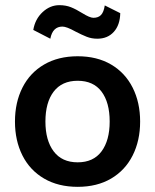

<svg xmlns="http://www.w3.org/2000/svg" viewBox="-20 -713 601 744"><path d="M38 -242Q38 -316 67 -373.5Q96 -431 151 -463Q206 -495 281 -495Q356 -495 410.5 -463Q465 -431 494 -373.5Q523 -316 523 -242Q523 -168 494 -110.5Q465 -53 410.5 -21Q356 11 281 11Q206 11 151 -21Q96 -53 67 -110.5Q38 -168 38 -242ZM405 -242Q405 -316 373.5 -358Q342 -400 281 -400Q220 -400 188 -358Q156 -316 156 -242Q156 -169 188 -126.5Q220 -84 281 -84Q342 -84 373.5 -126.5Q405 -169 405 -242ZM109 -597Q116 -639 145 -666Q174 -693 210 -693Q235 -693 255 -685Q275 -677 299 -662Q328 -644 342 -644Q361 -644 371.5 -655Q382 -666 386 -692L446 -662Q445 -616 421 -589.5Q397 -563 357 -563Q335 -563 316 -570.5Q297 -578 272 -591Q238 -610 222 -610Q184 -610 175 -563Z"/></svg>

Font: Niramit SemiBold
Style: Regular
Weight: 600
Designer: Katatrad Aksorn Co.,Ltd.
Foundry: Cadson Demak Co.,Ltd.
Version: Version 1.001; ttfautohint (v1.6)